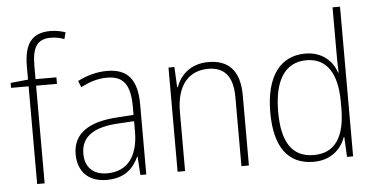

<svg xmlns="http://www.w3.org/2000/svg" viewBox="-52 -863 1889 971"><g transform="rotate(-5 892.5 -377.5)"><path d="M244 -496V-529H138V-595C138 -692 164 -731 233 -731C255 -731 280 -727 301 -718L310 -752C288 -759 264 -765 233 -765C138 -765 100 -709 100 -597V-530L11 -521V-496H100V0H138V-496Z M501 -539C448 -539 397 -524 352 -501L365 -468C413 -494 456 -505 499 -505C579 -505 616 -462 616 -349V-306L530 -300C388 -291 307 -238 307 -133C307 -49 356 10 453 10C545 10 590 -37 616 -94H618L624 0H654V-355C654 -484 605 -539 501 -539ZM533 -269 616 -274V-219C615 -101 565 -23 458 -23C387 -23 346 -63 346 -133C346 -220 413 -262 533 -269Z M1016 -539C924 -539 873 -485 851 -426H848L843 -529H813V0H851V-300C851 -438 915 -505 1013 -505C1092 -505 1137 -458 1137 -351V0H1175V-356C1175 -482 1118 -539 1016 -539Z M1503 10C1594 10 1644 -43 1666 -102H1668L1673 0H1704V-760H1666V-530C1666 -498 1666 -464 1668 -429H1665C1645 -489 1593 -539 1508 -539C1380 -539 1306 -440 1306 -257C1306 -83 1373 10 1503 10ZM1507 -24C1396 -24 1346 -105 1346 -257C1346 -420 1404 -505 1511 -505C1615 -505 1666 -423 1666 -281V-248C1666 -107 1618 -24 1507 -24Z"/></g></svg>

Font: Noto Sans Devanagari SemiCondensed ExtraLight
Style: Regular
Weight: 200
Width: 4
Designer: Jelle Bosma - Monotype Design Team
Foundry: Monotype Imaging Inc.
Version: Version 2.004